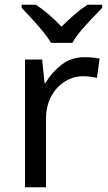

<svg xmlns="http://www.w3.org/2000/svg" viewBox="-20 -786 453 806"><path d="M335 -546Q350 -546 367.5 -544.5Q385 -543 398 -540L387 -459Q374 -462 358.5 -464Q343 -466 329 -466Q288 -466 252 -443.5Q216 -421 194.5 -380.5Q173 -340 173 -286V0H85V-536H157L167 -438H171Q197 -482 238 -514Q279 -546 335 -546ZM194 -606Q181 -629 159 -655.5Q137 -682 113 -708Q89 -734 71 -753V-766H131Q157 -749 185 -725Q213 -701 238 -674Q265 -701 293 -725Q321 -749 347 -766H409V-753Q390 -734 365.5 -708Q341 -682 318.5 -655.5Q296 -629 284 -606Z"/></svg>

Font: Noto Sans Adlam Unjoined
Style: Regular
Weight: 400
Designer: Mark Jamra, Neil Patel
Foundry: JamraPatel LLC
Version: Version 3.001